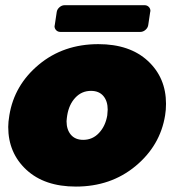

<svg xmlns="http://www.w3.org/2000/svg" viewBox="-20 -682 673 719"><path d="M185 -587.5 192.5 -637.5Q194.2 -647.5 202.9 -655Q211.7 -662.5 221.7 -662.5H521.7Q530.8 -662.5 537.1 -656.2Q543.3 -650 543.3 -640.8Q543.3 -640 542.9 -639.2Q542.5 -638.3 542.5 -637.5L535 -587.5Q533.3 -577.5 524.6 -570Q515.8 -562.5 505.8 -562.5H205.8Q196.7 -562.5 190.4 -568.8Q184.2 -575 184.2 -584.2Q184.2 -585 184.6 -585.8Q185 -586.7 185 -587.5ZM10.8 -206.7Q10.8 -225 15 -250Q33.3 -363.3 125.4 -440Q217.5 -516.7 348.3 -516.7Q465.8 -516.7 533.8 -453.8Q601.7 -390.8 601.7 -293.3Q601.7 -270 598.3 -250Q580 -136.7 487.5 -60Q395 16.7 264.2 16.7Q146.7 16.7 78.8 -46.2Q10.8 -109.2 10.8 -206.7ZM229.2 -228.3Q229.2 -196.7 245.4 -177.5Q261.7 -158.3 291.7 -158.3Q326.7 -158.3 350.8 -184.2Q375 -210 381.7 -250Q383.3 -265 383.3 -271.7Q383.3 -303.3 367.1 -322.5Q350.8 -341.7 320.8 -341.7Q285.8 -341.7 262.1 -316.2Q238.3 -290.8 231.7 -250Q231.7 -249.2 230.4 -240.8Q229.2 -232.5 229.2 -228.3Z"/></svg>

Font: BoonTook Mon
Style: Italic
Weight: 400
Italic angle: -9°
Designer: Sungsit Sawaiwan
Foundry: FontUni
Version: Version 3.0